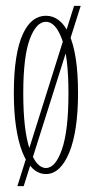

<svg xmlns="http://www.w3.org/2000/svg" viewBox="-20 -580 324 652"><path d="M39 52 231.5 -560H254L60.5 52ZM136 11Q111 11 90.8 -8Q70.5 -27 56.2 -62.8Q42 -98.5 34.5 -149.2Q27 -200 27 -263.5Q27 -333 35 -383Q43 -433 57.8 -464.8Q72.5 -496.5 92.2 -511.5Q112 -526.5 136 -526.5Q159.5 -526.5 179.5 -511.5Q199.5 -496.5 214.2 -464.8Q229 -433 237 -383Q245 -333 245 -263.5Q245 -200 237.5 -149.2Q230 -98.5 215.5 -62.8Q201 -27 181 -8Q161 11 136 11ZM136 -9.5Q168.5 -9.5 190.5 -73.2Q212.5 -137 212.5 -263.5Q212.5 -387.5 190.5 -446.8Q168.5 -506 136 -506Q103 -506 81 -446.8Q59 -387.5 59 -263.5Q59 -137 81 -73.2Q103 -9.5 136 -9.5Z"/></svg>

Font: Imbue 48pt Thin
Style: Regular
Weight: 250
Designer: Tyler Finck
Foundry: Etcetera Type Company
Version: Version 1.102